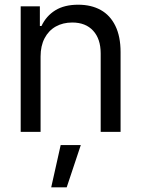

<svg xmlns="http://www.w3.org/2000/svg" viewBox="-20 -557 597 811"><path d="M151.4 0H67.4V-530.3H148.4V-447.3H155.3Q175.3 -489.7 213.6 -513.4Q252 -537.1 310.5 -537.1Q365.2 -537.1 405.3 -514.9Q445.3 -492.7 467.3 -447.8Q489.3 -402.8 489.3 -336.9V0H405.3V-331.1Q405.3 -392.6 373.5 -427.2Q341.8 -461.9 285.2 -461.9Q246.1 -461.9 215.8 -445.1Q185.5 -428.2 168.5 -395.8Q151.4 -363.3 151.4 -318.4ZM236.3 55.7H321.3L261.7 234.4H196.3Z"/></svg>

Font: Pretendard GOV
Style: Regular
Weight: 400
Designer: Base glyphs from Inter by Rasmus Andersson; Hangeul glyphs from Noto Sans CJK(Source Han Sans) by Jang Soo-young and Kan
Foundry: Kil Hyung-jin
Version: Version 1.309